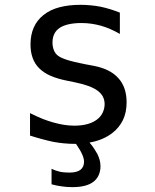

<svg xmlns="http://www.w3.org/2000/svg" viewBox="-20 -580 642 793"><path d="M468.8 -257.3Q502.9 -219.7 502.9 -157.7Q502.9 -115.7 488 -84.7Q473.1 -53.7 445.3 -31.7Q406.2 -1 349.6 8.8Q360.8 21.5 368.9 33.9Q377 46.4 382.3 56.2Q387.7 67.4 391.4 79.8Q395 92.3 395 106.9Q395 126.5 387.7 143.1Q380.4 159.7 365.7 170.9Q351.6 181.6 330.1 187.3Q308.6 192.9 278.3 192.9Q256.8 192.9 235.8 189.9Q213.4 187 192.9 181.2V117.2Q201.2 121.1 210 124.3Q218.8 127.4 228 129.4Q237.3 131.3 247.8 132.1Q258.3 132.8 266.6 132.8Q297.9 132.8 312.5 121.1Q327.1 109.4 327.1 87.9Q327.1 72.3 316.4 51.3Q312.5 43 306.6 33.9Q300.8 24.9 293.9 14.2H288.1Q266.6 14.2 243.9 12Q221.2 9.8 200.2 5.9Q181.2 2 155.5 -4.9Q129.9 -11.7 104 -20V-112.8Q135.3 -97.2 157.2 -88.6Q179.2 -80.1 200.2 -74.2Q222.7 -67.9 243.7 -64.5Q264.6 -61 287.1 -61Q346.2 -61 379.4 -85.4Q396.5 -98.1 404.3 -115.2Q412.1 -132.3 412.1 -149.9Q412.1 -184.1 383.3 -205.3Q354.5 -226.6 292.5 -239.3L288.6 -240.2L254.9 -247.1Q218.3 -254.4 189.7 -266.6Q161.1 -278.8 141.6 -298.3Q106 -334 106 -396.5Q106 -436 119.4 -466.3Q132.8 -496.6 159.2 -517.6Q187 -540 225.6 -550Q264.2 -560.1 312 -560.1Q333 -560.1 354 -558.1Q375 -556.2 395.5 -552.2Q414.1 -548.3 434.3 -542.2Q454.6 -536.1 475.1 -527.8V-439.9Q436 -462.4 397.5 -473.6Q377.9 -479 358.2 -481.9Q338.4 -484.9 315.9 -484.9Q287.6 -484.9 264.9 -480Q242.2 -475.1 227.1 -465.3Q196.8 -445.3 196.8 -404.3Q196.8 -387.2 202.4 -373Q208 -358.9 219.2 -350.1Q230.5 -341.3 256.6 -332.8Q282.7 -324.2 331.1 -314.9L367.2 -308.1Q402.3 -301.3 427.2 -288.6Q452.1 -275.9 468.8 -257.3Z"/></svg>

Font: Hack
Style: Regular
Weight: 400
Monospace: yes
Designer: Christopher Simpkins
Foundry: Christopher Simpkins
Version: Version 2.019; ttfautohint (v1.4.1) -l 4 -r 80 -G 350 -x 0 -